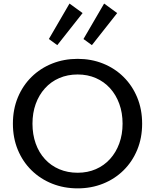

<svg xmlns="http://www.w3.org/2000/svg" viewBox="-20 -1024 854 1057"><path d="M407.5 13Q332 13 267.1 -12.9Q202.2 -38.8 153.7 -86.3Q105.2 -133.7 78.1 -199.1Q51 -264.5 51 -343Q51 -422 78.1 -487.4Q105.2 -552.9 153.7 -600.5Q202.2 -648.2 267.1 -674.1Q332 -700 407.5 -700Q482.7 -700 547.3 -674.1Q611.9 -648.2 660.1 -600.5Q708.3 -552.9 735.4 -487.4Q762.5 -422 762.5 -343Q762.5 -264.5 735.4 -199.1Q708.3 -133.7 660.1 -86.3Q611.9 -38.8 547.3 -12.9Q482.7 13 407.5 13ZM407.5 -73Q462.3 -73 507.7 -92.8Q553.2 -112.6 585.9 -148.8Q618.7 -185 636.7 -234.5Q654.8 -284 654.8 -343Q654.8 -403 636.7 -452.5Q618.7 -502.1 585.9 -538.2Q553.2 -574.4 507.7 -594.2Q462.3 -614 407.5 -614Q352.2 -614 306.3 -594.2Q260.4 -574.4 227.4 -537.7Q194.3 -501 176.6 -451.7Q158.8 -402.4 158.8 -343Q158.8 -283.5 176.6 -233.7Q194.3 -183.9 227.4 -148Q260.4 -112 306.3 -92.5Q352.2 -73 407.5 -73ZM485.9 -775.5 439.5 -809.2 553.2 -1004.4 625.1 -952ZM295.4 -775.5 249 -809.2 362.6 -1004.4 434.7 -952Z"/></svg>

Font: BioRhyme ExtraBold
Style: Regular
Weight: 800
Designer: Aoife Mooney
Foundry: Aoife Mooney Type
Version: Version 1.600;gftools[0.9.33]